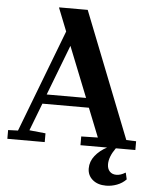

<svg xmlns="http://www.w3.org/2000/svg" viewBox="-62 -790 825 1049"><g transform="rotate(5 351.0 -266.0)"><path d="M376 -740 648 -50 702 -48V0H595Q560 49 560 90Q560 115 573.5 129.5Q587 144 610 144Q634 144 659 128L661 129L669 164Q648 186 618.5 197Q589 208 559 208Q513 208 485 184Q457 160 457 122Q457 84 482 52.5Q507 21 547 0H401V-48L492 -50L429 -208H174L116 -57L205 -48V0H0V-48L54 -50L269 -612L219 -738L220 -740ZM409 -260 299 -536 193 -260Z"/></g></svg>

Font: Minipax
Style: Bold
Weight: 600
Designer: Raphaël Ronot, Igor Stepanchenko (Cyrillic)
Foundry: steppetype
Version: Version 1.002